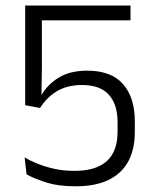

<svg xmlns="http://www.w3.org/2000/svg" viewBox="-20 -659 555 690"><path d="M251.5 10.5Q189 10.5 144.8 -3.8Q100.5 -18 75.5 -32.5L68.5 -93.5Q90 -80.5 117.2 -69.8Q144.5 -59 176.8 -52Q209 -45 247 -45Q300.5 -45 335 -61.2Q369.5 -77.5 386 -108.8Q402.5 -140 402.5 -184.5V-220.5Q402.5 -283 371.5 -318.2Q340.5 -353.5 274.5 -353.5Q223 -353.5 186 -332Q149 -310.5 124 -271L70.5 -281V-639H449V-586H130.5V-416.5L129 -316.5L129.5 -318Q151 -355.5 191.2 -380.2Q231.5 -405 294 -405Q380 -405 422.2 -356.8Q464.5 -308.5 464.5 -223V-183.5Q464.5 -124 441.8 -80.5Q419 -37 371.8 -13.2Q324.5 10.5 251.5 10.5Z"/></svg>

Font: Anek Odia Light
Style: Regular
Weight: 300
Designer: Yesha Goshar & Mahesh Sahu (Odia), Yesha Goshar (Latin)
Foundry: Ek Type
Version: Version 1.003